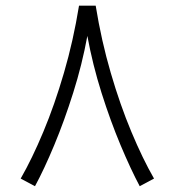

<svg xmlns="http://www.w3.org/2000/svg" viewBox="-20 -640 614 675"><path d="M257.8 -620.1H316.4Q336.4 -496.6 369.4 -383.8Q402.3 -271 441.9 -176.5Q481.4 -82 521.5 -12.2L471.2 14.6Q439.5 -44.9 403.8 -129.9Q368.2 -214.8 336.9 -313.7Q305.7 -412.6 287.1 -513.7Q268.6 -412.6 237.3 -313.7Q206.1 -214.8 170.7 -129.9Q135.3 -44.9 103 14.6L52.7 -12.2Q92.8 -82 132.3 -176.5Q171.9 -271 204.8 -383.8Q237.8 -496.6 257.8 -620.1Z"/></svg>

Font: Vazirmatn RD UI FD ExtraLight
Style: Regular
Weight: 200
Designer: Saber Rastikerdar
Foundry: Saber Rastikerdar
Version: Version 33.003